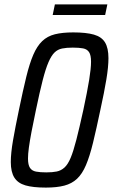

<svg xmlns="http://www.w3.org/2000/svg" viewBox="-20 -843 512 871"><path d="M188 8Q130 8 95.5 -2Q61 -12 45 -37.5Q29 -63 29 -108Q29 -148 39 -206Q49 -264 66 -345Q84 -432 99 -493.5Q114 -555 131 -594.5Q148 -634 171.5 -656.5Q195 -679 229 -687.5Q263 -696 312 -696Q371 -696 406 -686Q441 -676 456.5 -650.5Q472 -625 472 -579Q472 -540 462.5 -482.5Q453 -425 435 -343Q417 -257 402 -195.5Q387 -134 370 -94Q353 -54 329.5 -32Q306 -10 272 -1Q238 8 188 8ZM190 -61Q218 -61 237.5 -65Q257 -69 272.5 -83Q288 -97 300.5 -127Q313 -157 326.5 -209.5Q340 -262 358 -344Q376 -428 384.5 -480.5Q393 -533 393 -563Q393 -593 384 -606.5Q375 -620 357 -623.5Q339 -627 310 -627Q282 -627 262 -623Q242 -619 227.5 -605Q213 -591 200 -561Q187 -531 173.5 -478.5Q160 -426 143 -344Q131 -288 123 -245.5Q115 -203 111 -173.5Q107 -144 107 -124Q107 -95 116 -81.5Q125 -68 143.5 -64.5Q162 -61 190 -61ZM219 -775 229 -823H467L457 -775Z"/></svg>

Font: Saira Condensed
Style: Italic
Weight: 400
Width: 3
Italic angle: -12°
Designer: Hector Gatti with collaboration of the Omnibus-Type team
Foundry: Omnibus-Type
Version: Version 1.100